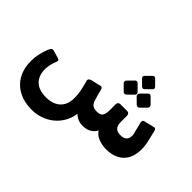

<svg xmlns="http://www.w3.org/2000/svg" viewBox="-169 -1051 1604 1604"><g transform="rotate(45 633.5 -249.0)"><path d="M334 213Q243 213 176.5 177Q110 141 75 75Q40 9 42 -79Q42 -115 51 -156.5Q60 -198 75 -235Q83 -256 92 -263.5Q101 -271 116 -267L178 -249Q196 -245 199.5 -237Q203 -229 196 -214Q184 -184 178.5 -156.5Q173 -129 173 -108Q172 -34 214 10Q256 54 343 55Q399 55 438 36Q477 17 497.5 -19.5Q518 -56 518 -105Q518 -134 515 -160Q512 -186 505.5 -214.5Q499 -243 489 -279Q484 -292 490 -301Q496 -310 510 -314L597 -335Q610 -338 616.5 -331.5Q623 -325 625 -315Q634 -280 641 -255Q648 -230 655 -209Q665 -183 682 -172Q699 -161 731 -161Q772 -161 785 -183Q798 -205 798 -247V-315Q798 -328 805 -336Q812 -344 824 -344H907Q919 -344 926 -336Q933 -328 933 -315V-241Q933 -200 951.5 -180.5Q970 -161 1009 -161Q1045 -161 1063.5 -177.5Q1082 -194 1082 -226Q1082 -234 1080.5 -245Q1079 -256 1075 -267L1054 -352Q1053 -356 1052.5 -359Q1052 -362 1052 -365Q1052 -376 1058 -380Q1064 -384 1072 -386L1155 -406Q1158 -407 1160.5 -407.5Q1163 -408 1164 -408Q1174 -408 1178.5 -401Q1183 -394 1186 -381L1203 -309Q1211 -280 1214.5 -253Q1218 -226 1218 -203Q1218 -134 1192 -87Q1166 -40 1118.5 -16.5Q1071 7 1008 7Q963 7 919.5 -8.5Q876 -24 852 -61Q840 -34 809 -13.5Q778 7 730 7Q700 7 674.5 -3.5Q649 -14 629 -34Q621 22 594.5 68Q568 114 527.5 146.5Q487 179 437.5 196Q388 213 334 213ZM880 -576Q873 -569 864.5 -569.5Q856 -570 849 -577L801 -625Q787 -640 801 -654L849 -702Q864 -717 879 -702L926 -654Q942 -638 928 -624ZM804 -436Q798 -430 788.5 -430Q779 -430 772 -437L722 -487Q715 -494 715 -503.5Q715 -513 722 -519L772 -570Q788 -586 804 -570L854 -519Q862 -512 862.5 -502.5Q863 -493 855 -486ZM958 -436Q951 -429 942 -430Q933 -431 926 -437L875 -487Q869 -494 869 -504Q869 -514 875 -519L926 -570Q942 -585 957 -570L1008 -519Q1014 -513 1015 -503.5Q1016 -494 1008 -486Z"/></g></svg>

Font: Rubik
Style: Bold Italic
Weight: 700
Italic angle: -12°
Designer: Hubert and Fischer
Foundry: Hubert and Fischer
Version: Version 2.300;gftools[0.9.30]